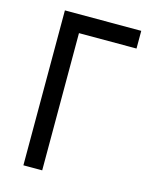

<svg xmlns="http://www.w3.org/2000/svg" viewBox="-108 -769 650 838"><g transform="rotate(15 217.5 -350.0)"><path d="M80 -700H425V-620H165V0H80Z"/></g></svg>

Font: Von Book
Style: Regular
Weight: 400
Version: Version 4.000; ttfautohint (v1.8.4.7-5d5b)